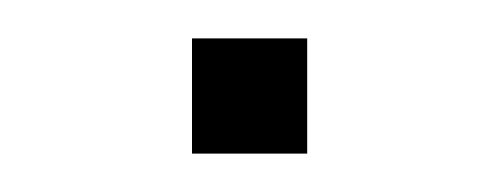

<svg xmlns="http://www.w3.org/2000/svg" viewBox="-20 -80 260 100"><path d="M80 0V-60H140V0Z"/></svg>

Font: Manrope ExtraLight ExtraLight
Style: Regular
Weight: 250
Version: Version 4.501